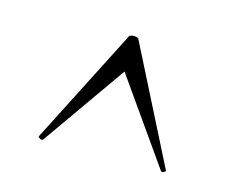

<svg xmlns="http://www.w3.org/2000/svg" viewBox="-51 -705 495 402"><g transform="rotate(15 196.0 -504.0)"><path d="M333 -380Q335 -378 330.5 -375.5Q326 -373 324 -375L196 -557L68 -375Q66 -373 61.5 -375.5Q57 -378 58 -380L185 -629Q186 -634 196 -634Q206 -634 207 -629Z"/></g></svg>

Font: Cormorant Light
Style: Regular
Weight: 300
Designer: Christian Thalmann (Catharsis Fonts)
Foundry: Catharsis Fonts
Version: Version 4.000